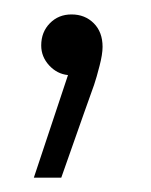

<svg xmlns="http://www.w3.org/2000/svg" viewBox="-20 -104 209 266"><path d="M26.9 142.1 74.2 0Q59.1 -1.5 48.1 -13.4Q37.1 -25.4 37.1 -41Q37.1 -59.6 49.1 -71.8Q61 -84 79.1 -84Q97.7 -84 109.9 -71.8Q122.1 -59.6 122.1 -39.1Q122.1 -28.8 117.9 -12.7Q113.8 3.4 110.4 13.4Q106.9 23.4 96.2 53.2L64.9 142.1Z"/></svg>

Font: Lumene Sans Expanded Light
Style: Regular
Weight: 300
Width: 7
Designer: Deni Anggara
Version: Version 1.003;Glyphs 3.1.2 (3151)